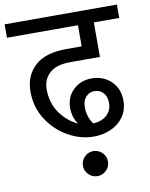

<svg xmlns="http://www.w3.org/2000/svg" viewBox="-112 -714 763 975"><g transform="rotate(-10 269.5 -226.5)"><path d="M0 0ZM133 -285Q133 -213 170 -161.5Q207 -110 260 -86Q234 -122 234 -170Q234 -228 272.5 -264Q311 -300 367 -300Q427 -300 467 -261.5Q507 -223 507 -162Q507 -112 481.5 -77Q456 -42 415 -24.5Q374 -7 328 -7Q261 -7 196.5 -43Q132 -79 91 -143Q50 -207 50 -287Q50 -369 104 -419Q158 -469 266 -469H346V-578H-20V-647H559V-578H428V-400H275Q203 -400 168 -368Q133 -336 133 -285ZM308 -161Q308 -137 315.5 -113.5Q323 -90 337 -73Q383 -77 408 -101Q433 -125 433 -162Q433 -196 415 -215Q397 -234 370 -234Q343 -234 325.5 -214.5Q308 -195 308 -161ZM311 65Q338 65 357 84Q376 103 376 130Q376 156 357 175Q338 194 311 194Q285 194 266 175Q247 156 247 130Q247 103 266 84Q285 65 311 65Z"/></g></svg>

Font: Martel Sans
Style: Regular
Weight: 400
Designer: Dan Reynolds and Mathieu Réguer
Foundry: Dan Reynolds and Mathieu Réguer
Version: Version 1.002; ttfautohint (v1.1) -l 5 -r 5 -G 72 -x 0 -D la